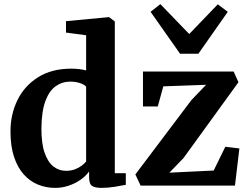

<svg xmlns="http://www.w3.org/2000/svg" viewBox="-20 -903 1207 934"><path d="M248.5 11Q204 11 164.8 -5Q125.5 -21 95.5 -54.5Q65.5 -88 48.2 -140Q31 -192 31 -264Q31 -346.5 64.8 -415.8Q98.5 -485 164.8 -527Q231 -569 326.5 -569Q346.5 -569 365 -566.8Q383.5 -564.5 399 -560.5V-731.5L301 -744.5V-800L507.5 -819.5H511L538.5 -798.5V-60.5H592V-4Q570.5 0.5 537.2 5.8Q504 11 473 11Q443.5 11 428.5 1.8Q413.5 -7.5 413.5 -41V-69Q397.5 -46.5 371.8 -28.5Q346 -10.5 314.2 0.2Q282.5 11 248.5 11ZM301 -72Q324.5 -72 343.5 -79Q362.5 -86 376.8 -96.5Q391 -107 399 -117.5V-481Q392 -491 370 -498.5Q348 -506 322 -506Q283 -506 251.5 -484Q220 -462 201.2 -412.5Q182.5 -363 181.5 -280Q181 -206 197 -160Q213 -114 240 -93Q267 -72 301 -72ZM982.5 -490.5 774.5 -483 747.5 -385H675.5V-555H1116.5L1140 -503L873 -134.5L804 -63L1019.5 -73.5L1076 -189L1144.5 -181L1123 0H664L638.5 -54.5L911 -416ZM856 -641.5 712.5 -845.5 760 -883 900.5 -737.5 1039.5 -882 1088 -845.5 945 -641.5Z"/></svg>

Font: Merriweather 20pt
Style: Bold
Weight: 700
Version: Version 2.100